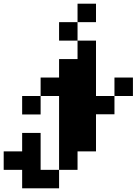

<svg xmlns="http://www.w3.org/2000/svg" viewBox="-20 -820 740 1040"><path d="M500 -600V-300H600V-201H500V0H400V100H300V-300H200V-400H300V-500H400V-600ZM0 100V0H100V-100H200V100H300V200H100V100ZM100 -200V-300H200V-200ZM300 -600V-700H400V-600ZM400 -700V-800H500V-700ZM600 -300V-400H700V-300Z"/></svg>

Font: FT88 Gothique
Style: Regular
Weight: 400
Designer: Ange Degheest & Oriane Charvieux
Foundry: Velvetyne Type Foundry
Version: Version 1.000;FEAKit 1.0